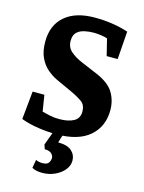

<svg xmlns="http://www.w3.org/2000/svg" viewBox="-126 -702 744 995"><g transform="rotate(15 246.0 -204.0)"><path d="M218 8Q175 8 123 0.5Q71 -7 29 -23L44 -174H107L121 -87Q137 -83 161 -77.5Q185 -72 213 -72Q262 -72 291 -88Q320 -104 320 -140Q320 -175 298 -191.5Q276 -208 235 -227L150 -266Q124 -278 98.5 -299.5Q73 -321 56.5 -355.5Q40 -390 40 -441Q40 -530 97 -579Q154 -628 257 -628Q304 -628 349 -621.5Q394 -615 437 -601L426 -451H367L345 -540Q333 -545 309.5 -548Q286 -551 272 -551Q246 -551 221.5 -545.5Q197 -540 181.5 -525Q166 -510 166 -479Q166 -445 190.5 -423.5Q215 -402 253 -386L338 -350Q407 -321 432.5 -279Q458 -237 458 -185Q458 -97 397.5 -44.5Q337 8 218 8ZM200 220Q185 220 171.5 217.5Q158 215 145 208L153 163Q159 167 169.5 169Q180 171 187 171Q214 171 222 158Q230 145 230 133Q230 121 219.5 110Q209 99 182 98L174 75L204 -6H256L240 46Q290 46 313 67Q336 88 336 119Q336 146 317 169Q298 192 267 206Q236 220 200 220Z"/></g></svg>

Font: Manuale ExtraBold
Style: Regular
Weight: 800
Version: Version 1.002